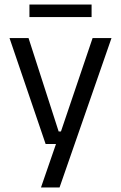

<svg xmlns="http://www.w3.org/2000/svg" viewBox="-20 -656 534 848"><path d="M285.5 -75.5 243 -57 389 -488H472.5L243 172H161L238 -51L273.5 -20H181.5L22 -488H106L239 -75.5ZM110 -580.5V-636H384.5V-580.5Z"/></svg>

Font: Anek Latin Medium
Style: Regular
Weight: 400
Version: Version 1.003